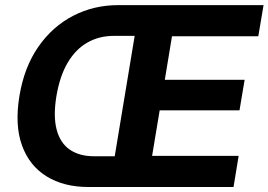

<svg xmlns="http://www.w3.org/2000/svg" viewBox="-20 -748 1074 768"><path d="M333.5 0Q234.9 0 166 -42.7Q97.2 -85.4 67.9 -166.5Q38.6 -247.6 57.6 -363.3Q76.7 -479.5 133.3 -560.8Q189.9 -642.1 272.5 -684.8Q355 -727.5 453.1 -727.5H602.1L581.5 -604.5H435.1Q377 -604.5 330.1 -578.1Q283.2 -551.8 251.2 -498Q219.2 -444.3 205.6 -363.3Q192.4 -282.2 206.8 -228.8Q221.2 -175.3 259.5 -149.2Q297.9 -123 356 -123H502L480.5 0ZM418.5 0 539.1 -727.5H1034.2L1013.2 -603H668L639.2 -428.7H958.5L938 -306.6H618.7L588.4 -124.5H934.6L914.1 0Z"/></svg>

Font: Inter 18pt
Style: Bold Italic
Weight: 700
Italic angle: -9.3988°
Designer: Rasmus Andersson
Foundry: rsms
Version: Version 4.001;git-66647c0bb